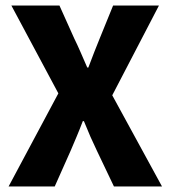

<svg xmlns="http://www.w3.org/2000/svg" viewBox="-20 -671 614 691"><path d="M11 0H177L234 -128C248 -161 263 -195 278 -235H282C298 -195 313 -161 329 -128L390 0H563L384 -328L552 -651H387L339 -533C327 -503 313 -469 298 -428H294C276 -469 262 -503 247 -533L194 -651H21L190 -335Z"/></svg>

Font: Source Sans Pro
Style: Bold
Weight: 700
Designer: Paul D. Hunt
Foundry: Adobe Systems Incorporated
Version: Version 3.006;hotconv 1.0.111;makeotfexe 2.5.65597